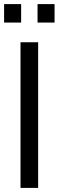

<svg xmlns="http://www.w3.org/2000/svg" viewBox="-22 -916 286 936"><path d="M78 0V-710H164V0ZM161 -806V-896H244V-806ZM-2 -806V-896H81V-806Z"/></svg>

Font: Special Gothic
Style: Regular
Weight: 400
Designer: Alistair McCready
Foundry: Monolith
Version: Version 1.010; ttfautohint (v1.8.4.7-5d5b)